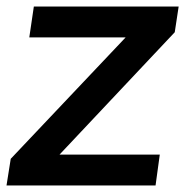

<svg xmlns="http://www.w3.org/2000/svg" viewBox="-27 -570 581 590"><path d="M6 -82 359 -455H63L77 -550H522L510 -471L156 -95H464L451 0H-7Z"/></svg>

Font: Oakes Grotesk Medium
Style: Italic
Weight: 500
Italic angle: -8°
Designer: Samuel Oakes
Foundry: Samuel Oakes
Version: Version 1.000;PS 001.000;hotconv 1.0.88;makeotf.lib2.5.64775